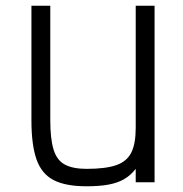

<svg xmlns="http://www.w3.org/2000/svg" viewBox="-20 -638 640 672"><path d="M283 14Q210 14 168 -7.5Q126 -29 108 -79.5Q90 -130 90 -217V-618H156V-217Q156 -152 167.5 -114.5Q179 -77 207 -62Q235 -47 283 -47Q350 -47 387 -60Q424 -73 439.5 -104Q455 -135 455 -190V-618H521V0H455V-47Q437 -24 414.5 -11Q392 2 360.5 8Q329 14 283 14Z"/></svg>

Font: Victor Mono Light
Style: Regular
Weight: 300
Monospace: yes
Designer: Rune Bjørnerås
Version: Version 1.561;gftools[0.9.30]